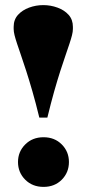

<svg xmlns="http://www.w3.org/2000/svg" viewBox="-20 -720 340 752"><path d="M265.5 -615V-606.5Q265.5 -596 262 -582Q258.5 -568 252 -548.5Q245.5 -529 236.5 -502.8Q227.5 -476.5 216.2 -441.8Q205 -407 192.2 -362Q179.5 -317 165.5 -259.5H134Q120 -317 107 -362Q94 -407 82.8 -441.8Q71.5 -476.5 62.5 -502.8Q53.5 -529 47 -548.5Q40.5 -568 37 -582Q33.5 -596 33.5 -606.5V-615Q33.5 -643 50.5 -661.8Q67.5 -680.5 94 -690.2Q120.5 -700 149.5 -700Q178.5 -700 205.2 -690.2Q232 -680.5 248.8 -661.8Q265.5 -643 265.5 -615ZM150.5 -182.5Q194 -182.5 222 -154.2Q250 -126 250 -85.5Q250 -44.5 222 -16.2Q194 12 150.5 12Q107 12 78.8 -16.2Q50.5 -44.5 50.5 -85.5Q50.5 -126 78.8 -154.2Q107 -182.5 150.5 -182.5Z"/></svg>

Font: Newsreader 36pt ExtraBold
Style: Regular
Weight: 800
Designer: Hugues Gentile
Foundry: Production Type
Version: Version 1.003